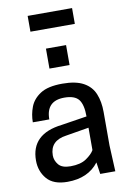

<svg xmlns="http://www.w3.org/2000/svg" viewBox="-103 -1016 731 1090"><g transform="rotate(-10 262.5 -471.5)"><path d="M40 0ZM196 12Q115 12 77.5 -32Q40 -76 40 -138Q40 -291 219 -312L366 -335Q366 -403 343 -432.5Q320 -462 260 -462Q155 -462 155 -355H60Q60 -400 76 -442.5Q92 -485 135.5 -513.5Q179 -542 263 -542Q340 -542 384.5 -517.5Q429 -493 447.5 -448Q466 -403 466 -343V-150L473 0H386L376 -68Q315 12 196 12ZM228 -72Q286 -72 319.5 -95Q353 -118 366 -141V-270L234 -248Q139 -235 139 -150Q139 -121 159 -96.5Q179 -72 228 -72ZM322 -639ZM322 -639H206V-754H322ZM392 -864ZM392 -864H136V-955H392Z"/></g></svg>

Font: Tanohe Sans Medium
Style: Regular
Weight: 500
Designer: Village Type and Design LLC
Foundry: Cooper Hewitt Smithsonian Design Museum
Version: Version 1.00;September 29, 2021;FontCreator 13.0.0.2655 64-b